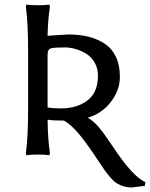

<svg xmlns="http://www.w3.org/2000/svg" viewBox="-20 -675 661 847"><path d="M104 -444.8Q104 -572.8 94.2 -644L96.2 -654.8Q114.3 -651.9 147 -651.9Q180.2 -651.9 198.2 -654.8L200.2 -644Q191.4 -590.3 189.9 -517.1Q204.6 -518.1 238.3 -520.5Q272 -522.9 282.2 -522.9Q331.5 -522.9 371.1 -512.9Q410.6 -502.9 442.4 -481.9Q474.1 -460.9 491.5 -424.1Q508.8 -387.2 508.8 -336.9Q508.8 -291.5 486.8 -252.4Q464.8 -213.4 433.6 -189.5Q402.3 -165.5 367.2 -155.8Q393.6 -140.6 417 -112.5Q440.4 -84.5 475.1 -32.2Q566.4 106 621.1 127.9L619.1 145L561 151.9Q540.5 151.9 522.9 146Q505.4 140.1 492.9 132.1Q480.5 124 465.6 106.4Q450.7 88.9 441.2 75.4Q431.6 62 414.1 35.2Q367.7 -36.1 330.3 -81.5Q293 -127 259.8 -144V-143.1Q210 -143.1 189.9 -147Q191.4 -55.2 200.2 -1L198.2 9.8Q180.2 6.8 147 6.8Q114.3 6.8 96.2 9.8L94.2 -1Q104 -68.8 104 -200.2ZM266.1 -465.8Q242.7 -465.8 230.2 -465.1Q217.8 -464.4 208.5 -462.6Q199.2 -460.9 195.8 -456.3Q192.4 -451.7 191.2 -446Q189.9 -440.4 189.9 -429.2V-201.2Q211.9 -196.8 248 -196.8Q320.3 -196.8 366.2 -232.2Q412.1 -267.6 412.1 -341.8Q412.1 -373 398.2 -397.9Q384.3 -422.9 361.8 -437Q339.4 -451.2 314.7 -458.5Q290 -465.8 266.1 -465.8Z"/></svg>

Font: Linear Smooth Low Contrast
Style: Regular
Weight: 500
Designer: Philipp H. Poll, Flanker
Foundry: Philipp H. Poll, reworked by Flanker
Version: Version 1.010 | FøM Fix